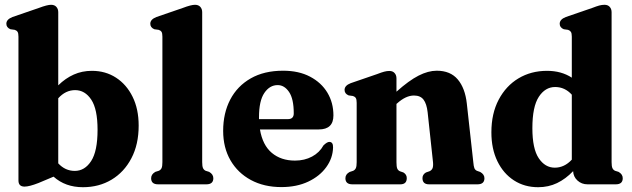

<svg xmlns="http://www.w3.org/2000/svg" viewBox="-20 -769 2636 801"><path d="M223 -718V-413Q253 -442.5 287.8 -458Q322.5 -473.5 363.5 -473.5Q420 -473.5 464 -445Q508 -416.5 533.2 -365.2Q558.5 -314 558.5 -245Q558.5 -166.5 528.2 -108.8Q498 -51 445.5 -19.5Q393 12 326 12Q252.5 12 203.5 -32L140.5 -5.5Q102 9.5 82.5 9.5Q57 9.5 57 -16V-616Q57 -630.5 53.2 -636.2Q49.5 -642 41.5 -644.5L23.5 -647Q6.5 -654 6.5 -670Q6.5 -688 32 -698L142.5 -736Q177 -749 193 -749Q207.5 -749 215.2 -740.2Q223 -731.5 223 -718ZM293.5 -393Q253.5 -393 223 -359V-87.5Q252 -56 292 -56Q333.5 -56 360.2 -97Q387 -138 387 -227.5Q387 -313.5 360.8 -353.2Q334.5 -393 293.5 -393Z M823.5 -718V-92.5Q823.5 -75 827 -67.5Q830.5 -60 838 -56.5L852.5 -52Q870 -42 870 -25.5Q870 0 841 0H639.5Q610.5 0 610.5 -25.5Q610.5 -42 628 -52L642.5 -56.5Q650.5 -60 654 -67.5Q657.5 -75 657.5 -92.5V-616Q657.5 -630.5 653.8 -636.2Q650 -642 642 -644.5L624 -647Q607 -654 607 -670Q607 -688 632.5 -698L743 -736Q777 -749 793.5 -749Q808 -749 815.8 -740.2Q823.5 -731.5 823.5 -718Z M1371 -287.5Q1371 -229 1310 -229H1064.5Q1075.5 -163.5 1114 -131.2Q1152.5 -99 1210.5 -99Q1250.5 -99 1281.8 -115.8Q1313 -132.5 1329.5 -162.5Q1345 -177.5 1354.5 -177Q1370 -176.5 1369.5 -154Q1368.5 -109.5 1341.2 -71.8Q1314 -34 1265.8 -11.2Q1217.5 11.5 1154 11.5Q1081.5 11.5 1026.8 -18Q972 -47.5 941.5 -100.2Q911 -153 911 -223Q911 -297 940.5 -353.5Q970 -410 1026 -442Q1082 -474 1161 -474Q1226.5 -474 1273.5 -449.2Q1320.5 -424.5 1345.8 -382.5Q1371 -340.5 1371 -287.5ZM1060.5 -280Q1060.5 -275.5 1060.5 -272H1181Q1205.5 -272 1205.5 -296Q1205.5 -356.5 1186 -385.2Q1166.5 -414 1138.5 -414Q1105 -414 1082.8 -381.2Q1060.5 -348.5 1060.5 -280Z M1634 -442V-386.5Q1686 -433 1726.2 -453.5Q1766.5 -474 1802 -474Q1859 -474 1889.8 -437.5Q1920.5 -401 1927.5 -337L1954.5 -93Q1956 -75 1959 -67.5Q1962 -60 1969.5 -56.5L1983.5 -51.5Q2001 -41.5 2001 -25.5Q2001 0 1972 0H1770Q1742.5 0 1742.5 -26Q1742.5 -41 1757 -49.5L1771.5 -54.5Q1780 -58 1784 -66Q1788 -74 1786.5 -92L1764 -301Q1760 -336 1747 -353.2Q1734 -370.5 1707 -370.5Q1673 -370.5 1636.5 -337.5L1634 -335.5V-92.5Q1634 -74 1637.2 -66Q1640.5 -58 1648.5 -54.5L1663 -49.5Q1677 -41 1677 -26Q1677 0 1650 0H1450Q1421 0 1421 -25.5Q1421 -42 1438.5 -51.5L1453.5 -56.5Q1461 -60 1464.5 -67.5Q1468 -75 1468 -92.5V-340Q1468 -354.5 1464.2 -360.2Q1460.5 -366 1452.5 -368.5L1434.5 -371Q1417.5 -378 1417.5 -394Q1417.5 -412 1443 -422L1553.5 -460Q1571.5 -467 1582.8 -470Q1594 -473 1604.5 -473Q1618.5 -473 1626.2 -464.2Q1634 -455.5 1634 -442Z M2030 -217Q2030 -295.5 2060.5 -353.2Q2091 -411 2143.2 -442.2Q2195.5 -473.5 2262 -473.5Q2322 -473.5 2365.5 -445V-616Q2365.5 -630.5 2361.5 -636.2Q2357.5 -642 2350 -644.5L2332 -647Q2315 -654 2315 -670Q2315 -688 2340.5 -698L2451 -736Q2469 -743 2480 -746Q2491 -749 2502 -749Q2516 -749 2523.8 -740.2Q2531.5 -731.5 2531.5 -718V-92.5Q2531.5 -75 2535 -67.5Q2538.5 -60 2546 -56.5L2560.5 -52Q2578 -42 2578 -25.5Q2578 0 2549 0H2431Q2406.5 0 2389.2 -15.8Q2372 -31.5 2371 -55Q2340 -22.5 2304 -5.2Q2268 12 2225 12Q2168 12 2124 -16.5Q2080 -45 2055 -96.5Q2030 -148 2030 -217ZM2201 -234.5Q2201 -148.5 2227.5 -109Q2254 -69.5 2294.5 -69.5Q2334.5 -69.5 2365.5 -103V-374Q2336.5 -406 2296 -406Q2254.5 -406 2227.8 -365Q2201 -324 2201 -234.5Z"/></svg>

Font: Fraunces 72pt Soft
Style: Bold
Weight: 700
Version: Version 1.000;[b76b70a41]